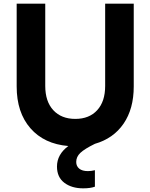

<svg xmlns="http://www.w3.org/2000/svg" viewBox="-20 -785 821 1048"><path d="M291 124Q291 58 353 12Q221 1 146 -85Q71 -171 71 -313V-765H227V-316Q227 -231 271 -183.5Q315 -136 391 -136Q467 -136 510.5 -183.5Q554 -231 554 -316V-765H710V-313Q710 -191 654.5 -110Q599 -29 498 0Q441 28 418.5 49.5Q396 71 396 99Q396 122 412.5 135.5Q429 149 460 149Q478 149 498 144V234Q474 243 434 243Q371 243 331 212.5Q291 182 291 124Z"/></svg>

Font: Application
Style: Bold
Weight: 700
Designer: Wei Huang
Foundry: Wei Huang
Version: Version 0.012